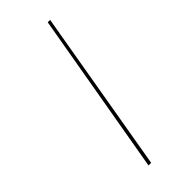

<svg xmlns="http://www.w3.org/2000/svg" viewBox="-164 -486 512 512"><g transform="rotate(-45 92.0 -230.0)"><path d="M149 -460 70 0H60L140 -460Z"/></g></svg>

Font: Jost Thin
Style: Italic
Weight: 200
Italic angle: -5°
Version: Version 3.710